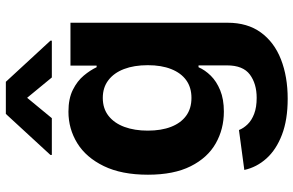

<svg xmlns="http://www.w3.org/2000/svg" viewBox="-198 -614 1028 673"><g transform="rotate(-90 316.5 -278.0)"><path d="M306.1 215.9Q232.6 215.9 180.2 195.8Q127.8 175.8 96.9 141.3Q66.1 106.9 56.8 63.9L196.7 45.1Q203.1 61.4 217 75.6Q230.8 89.8 253.7 98.5Q276.6 107.2 309.7 107.2Q359 107.2 391.2 83.3Q423.3 59.3 423.3 3.2V-96.6H416.9Q407 -73.9 387.1 -53.6Q367.2 -33.4 335.9 -20.6Q304.7 -7.8 261.4 -7.8Q199.9 -7.8 149.7 -36.4Q99.4 -65 69.8 -124.1Q40.1 -183.2 40.1 -273.8Q40.1 -366.5 70.3 -428.6Q100.5 -490.8 150.7 -521.7Q201 -552.6 261 -552.6Q306.8 -552.6 337.7 -537.1Q368.6 -521.7 387.6 -498.8Q406.6 -475.9 416.9 -453.8H422.6V-545.5H572.8V5.3Q572.8 74.9 538.7 121.8Q504.6 168.7 444.4 192.3Q384.2 215.9 306.1 215.9ZM309.3 -121.4Q345.9 -121.4 371.3 -139.7Q396.7 -158 410.3 -192.3Q424 -226.6 424 -274.5Q424 -322.4 410.5 -357.8Q397 -393.1 371.4 -412.6Q345.9 -432.2 309.3 -432.2Q272 -432.2 246.4 -412.1Q220.9 -392 207.7 -356.5Q194.6 -321 194.6 -274.5Q194.6 -227.3 207.9 -193Q221.2 -158.7 246.6 -140.1Q272 -121.4 309.3 -121.4ZM381 -610.8 309.7 -697.4 238.3 -610.8H109.4V-615.8L253.2 -772H365.8L509.9 -615.8V-610.8Z"/></g></svg>

Font: InterMG
Style: Bold
Weight: 700
Designer: Rasmus Andersson
Foundry: rsms
Version: Version 3.019;December 26, 2023;FontCreator 15.0.0.2955 64-b